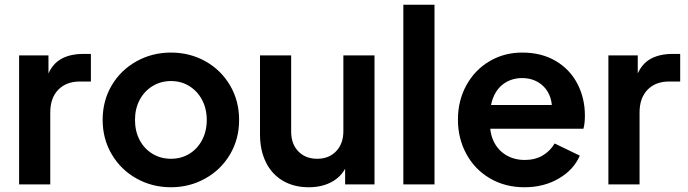

<svg xmlns="http://www.w3.org/2000/svg" viewBox="-20 -777 2897 809"><path d="M60.5 -543.5H184.2V-423.2L174.2 -440.8Q191.8 -499.2 231 -524.5Q270.2 -549.8 330.5 -549.8H363V-433.5H316Q259.2 -433.5 225.5 -398.9Q191.8 -364.2 191.8 -303V0H60.5Z M412.5 -272Q412.5 -352.4 450.6 -417.1Q488.8 -481.8 555 -518.6Q621.2 -555.5 700.5 -555.5Q779.8 -555.5 845.5 -518.8Q911.2 -482 949.4 -417.1Q987.5 -352.1 987.5 -272Q987.5 -191 949.1 -126.2Q910.8 -61.5 844.7 -24.8Q778.7 12 700.5 12Q621.4 12 555.4 -24.8Q489.5 -61.5 451 -126.5Q412.5 -191.5 412.5 -272ZM851.2 -271.6Q851.2 -318.5 831.8 -355.6Q812.2 -392.8 778 -414.1Q743.8 -435.5 700.5 -435.5Q657.2 -435.5 622.5 -414.1Q587.8 -392.8 568.2 -355.6Q548.8 -318.5 548.8 -271.9Q548.8 -224.5 568.2 -187.2Q587.8 -150 622.5 -129Q657.2 -108 700.5 -108Q743.8 -108 778 -129Q812.2 -150 831.8 -187.4Q851.2 -224.8 851.2 -271.6Z M1075.5 -210.8V-543.5H1206.8V-222Q1206.8 -170.5 1237 -139.2Q1267.2 -108 1316.5 -108Q1366 -108 1396.4 -139.8Q1426.8 -171.5 1426.8 -224.5V-543.5H1558V0H1434.2V-107L1444.5 -88Q1426 -39 1383.1 -13.5Q1340.2 12 1281 12Q1218.2 12 1171.5 -15.6Q1124.8 -43.2 1100.1 -93.9Q1075.5 -144.5 1075.5 -210.8Z M1679.5 -757H1810.8V0H1679.5Z M1909.5 -273Q1909.5 -352.8 1944.9 -417.4Q1980.2 -482 2042.2 -518.8Q2104.2 -555.5 2180.2 -555.5Q2261.8 -555.5 2321.5 -520.2Q2381.2 -485 2412.9 -424.1Q2444.5 -363.2 2444.5 -290Q2444.5 -256 2438.2 -234.5H2018.2V-334.5H2363.8L2301.5 -288Q2311 -332.8 2297.6 -369.4Q2284.2 -406 2253 -427Q2221.8 -448 2180.2 -448Q2138.5 -448 2106.4 -426.9Q2074.2 -405.8 2058.2 -366Q2042.2 -326.2 2045.8 -272Q2041.5 -222 2059 -183.8Q2076.5 -145.5 2111.2 -124.2Q2146 -103 2191.2 -103Q2234.2 -103 2266.1 -121.6Q2298 -140.2 2317 -172.5L2423 -121.2Q2397.8 -62 2334.8 -25Q2271.8 12 2189.8 12Q2108.2 12 2044.2 -25.6Q1980.2 -63.2 1944.9 -128.5Q1909.5 -193.8 1909.5 -273Z M2543.5 -543.5H2667.2V-423.2L2657.2 -440.8Q2674.8 -499.2 2714 -524.5Q2753.2 -549.8 2813.5 -549.8H2846V-433.5H2799Q2742.2 -433.5 2708.5 -398.9Q2674.8 -364.2 2674.8 -303V0H2543.5Z"/></svg>

Font: Trafiko Sans Variable
Style: Regular
Weight: 400
Designer: Gumpita Rahayu / Trafiko
Foundry: Tokotype / Trafiko
Version: Version 0.001;FEAKit 1.0